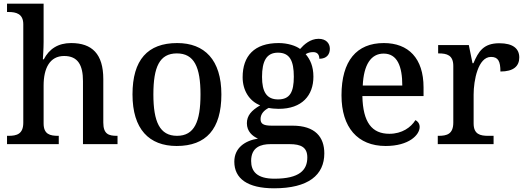

<svg xmlns="http://www.w3.org/2000/svg" viewBox="-20 -780 2845 1039"><path d="M18 0H298V-45H295C251 -45 216 -53 216 -112V-317C216 -410 249 -477 327 -477C402 -477 429 -427 429 -341V0H616V-45H613C568 -45 539 -54 539 -117V-352C539 -488 478 -547 365 -547C294 -547 246 -515 217 -459H212C212 -464 216 -514 216 -553V-760H18V-715H27C66 -715 106 -706 106 -649V-116C106 -54 70 -45 26 -45H18Z M936 10C1095 10 1178 -81 1178 -269C1178 -456 1087 -547 939 -547C779 -547 697 -456 697 -269C697 -81 787 10 936 10ZM938 -45C844 -45 810 -122 810 -269C810 -417 843 -491 937 -491C1031 -491 1065 -417 1065 -269C1065 -122 1032 -45 938 -45Z M1463 239C1649 239 1735 167 1735 50C1735 -38 1686 -100 1563 -100H1449C1401 -100 1390 -113 1390 -136C1390 -164 1410 -184 1434 -196C1447 -193 1472 -191 1488 -191C1615 -191 1676 -264 1676 -365C1676 -422 1658 -459 1634 -487C1646 -494 1658 -498 1675 -498C1700 -498 1708 -481 1708 -462C1749 -462 1765 -487 1765 -516C1765 -545 1745 -570 1704 -570C1659 -570 1625 -539 1604 -515C1582 -532 1537 -547 1488 -547C1356 -547 1293 -477 1293 -362C1293 -291 1329 -233 1388 -210C1340 -182 1316 -154 1316 -113C1316 -69 1346 -43 1376 -30C1306 -19 1248 20 1248 95C1248 186 1319 239 1463 239ZM1485 -242C1423 -242 1398 -283 1398 -364C1398 -449 1422 -495 1484 -495C1548 -495 1570 -451 1570 -365C1570 -282 1549 -242 1485 -242ZM1465 187C1370 187 1339 147 1339 91C1339 16 1392 0 1444 0H1547C1609 0 1643 17 1643 72C1643 140 1601 187 1465 187Z M2067 10C2193 10 2251 -50 2251 -93C2251 -112 2239 -125 2228 -130C2204 -91 2156 -56 2087 -56C1993 -56 1944 -117 1941 -260H2272V-307C2272 -465 2190 -547 2057 -547C1910 -547 1828 -451 1828 -264C1828 -91 1915 10 2067 10ZM2157 -317H1943C1948 -429 1987 -490 2056 -490C2130 -490 2157 -421 2157 -317Z M2349 0H2651V-45H2622C2579 -45 2543 -53 2543 -112V-268C2543 -345 2567 -472 2637 -472C2676 -472 2688 -448 2688 -393C2759 -393 2790 -422 2790 -469C2790 -517 2756 -546 2682 -546C2596 -546 2569 -501 2542 -438H2537L2517 -536H2351V-491H2354C2398 -491 2433 -482 2433 -423V-117C2433 -54 2398 -45 2353 -45H2349Z"/></svg>

Font: Noto Serif Malayalam Medium
Style: Regular
Weight: 500
Designer: Indian type Foundry, Jelle Bosma, Monotype Design Team
Foundry: Monotype Imaging Inc.
Version: Version 2.104